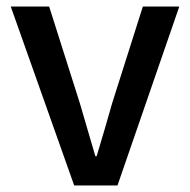

<svg xmlns="http://www.w3.org/2000/svg" viewBox="-20 -570 585 590"><path d="M208 0H341L531 -550H419L325 -254C310 -200 293 -144 277 -90H273C257 -144 241 -200 225 -254L131 -550H13Z"/></svg>

Font: Noto Sans JP Medium
Style: Regular
Weight: 500
Designer: Ryoko NISHIZUKA  (kana, bopomofo & ideographs); Paul D. Hunt (Latin, Greek & Cyrillic); Sandoll Communications , Soo-you
Foundry: Adobe
Version: Version 2.002;hotconv 1.0.116;makeotfexe 2.5.65601